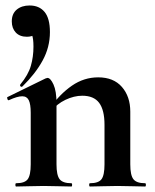

<svg xmlns="http://www.w3.org/2000/svg" viewBox="-20 -680 566 700"><path d="M88 -660Q123 -660 142.5 -636.5Q162 -613 162 -563Q162 -508 135.5 -459.5Q109 -411 62 -365Q58 -362 55 -365Q52 -368 54 -372Q83 -407 92.5 -440Q102 -473 102 -510Q102 -540 96.5 -553Q91 -566 81 -574L118 -581Q119 -564 108 -555Q97 -546 78 -546Q52 -546 37.5 -561.5Q23 -577 23 -602Q23 -630 41 -645Q59 -660 88 -660ZM308 0Q305 0 305 -6Q305 -12 308 -12Q339 -12 350 -26.5Q361 -41 361 -81V-225Q361 -279 341.5 -305Q322 -331 280 -331Q250 -331 218.5 -316Q187 -301 168 -275L163 -287Q198 -337 242 -367.5Q286 -398 338 -398Q394 -398 424.5 -363Q455 -328 455 -273V-81Q455 -41 466.5 -26.5Q478 -12 509 -12Q512 -12 512 -6Q512 0 509 0Q489 0 463 -1Q437 -2 408 -2Q380 -2 354 -1Q328 0 308 0ZM39 0Q36 0 36 -6Q36 -12 39 -12Q70 -12 81 -26.5Q92 -41 92 -81V-269Q92 -300 85 -314.5Q78 -329 61 -329Q52 -329 40 -325.5Q28 -322 13 -315Q9 -313 7 -319Q5 -325 7 -326L146 -394Q152 -396 153 -396Q164 -396 175 -372Q186 -348 186 -303V-81Q186 -41 197.5 -26.5Q209 -12 240 -12Q243 -12 243 -6Q243 0 240 0Q220 0 194 -1Q168 -2 139 -2Q111 -2 85 -1Q59 0 39 0Z"/></svg>

Font: Cormorant Infant Light
Style: Bold
Weight: 700
Version: Version 4.001